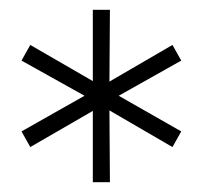

<svg xmlns="http://www.w3.org/2000/svg" viewBox="-20 -762 415 393"><path d="M223 -566 351 -493 333 -461 204 -536 205 -389H170V-535L42 -461L24 -493L153 -566L24 -638L42 -670L170 -596V-742H205L204 -595L333 -670L351 -638Z"/></svg>

Font: Idrija Light
Style: Regular
Weight: 300
Designer: Julieta Ulanovsky
Foundry: Julieta Ulanovsky
Version: Version 7.200